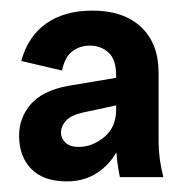

<svg xmlns="http://www.w3.org/2000/svg" viewBox="-20 -718 351 362"><path d="M206 -384Q203 -399 201 -414.5Q199 -430 199 -445V-575Q199 -606 184.5 -619Q170 -632 150 -632Q130 -632 116 -621Q102 -610 97 -585L20 -603Q33 -650 67.5 -674Q102 -698 154 -698Q213 -698 246 -667Q279 -636 279 -581V-452Q279 -419 288 -384ZM106 -376Q62 -376 39 -399.5Q16 -423 16 -462Q16 -496 38 -521.5Q60 -547 108 -556L221 -575V-524L137 -506Q114 -501 104.5 -490.5Q95 -480 95 -468Q95 -457 103.5 -449Q112 -441 128 -441Q154 -441 176.5 -459.5Q199 -478 199 -512H218Q218 -449 186.5 -412.5Q155 -376 106 -376Z"/></svg>

Font: Radio Canada Big
Style: Regular
Weight: 400
Designer: Étienne Aubert Bonn
Foundry: Coppers and Brasses
Version: Version 1.001